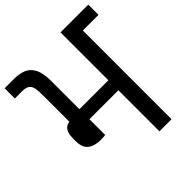

<svg xmlns="http://www.w3.org/2000/svg" viewBox="-230 -997 1154 1154"><g transform="rotate(-45 346.5 -420.5)"><path d="M702 -841V-754H569V0H466V-349Q442 -349 410 -349Q378 -349 343.5 -349Q309 -349 276.5 -349Q244 -349 220 -349V-215Q175 -210 145 -216Q115 -222 98 -236Q81 -250 74.5 -270Q68 -290 68 -313V-329Q68 -361 74 -380.5Q80 -400 92.5 -410.5Q105 -421 124 -424V-647Q124 -678 121 -702Q118 -726 103.5 -740Q89 -754 53 -754H-9V-841H70Q115 -841 148.5 -827.5Q182 -814 201 -777.5Q220 -741 220 -670V-434H466V-841Z"/></g></svg>

Font: Matangi SemiBold
Style: Regular
Weight: 600
Designer: Prashant Pant
Foundry: The Graphic Ant
Version: Version 3.002